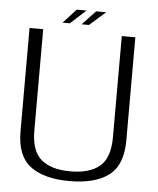

<svg xmlns="http://www.w3.org/2000/svg" viewBox="-55 -823 719 875"><g transform="rotate(5 305.0 -385.5)"><path d="M295.5 4.5Q412.5 4.5 475 -42.8Q537.5 -90 537.5 -202.5V-674.5H475.5V-211.5Q475.5 -118 429.8 -79Q384 -40 295.5 -40Q207.5 -40 161.8 -79Q116 -118 116 -211.5V-674.5H53.5V-202.5Q53.5 -90 116 -42.8Q178.5 4.5 295.5 4.5ZM288.5 -712H322L395 -776.5H349ZM201 -712H234.5L305.5 -776.5H260.5Z"/></g></svg>

Font: Anybody Light
Style: Regular
Weight: 300
Designer: Tyler Finck
Foundry: Etcetera Type Company
Version: Version 1.111; ttfautohint (v1.8.4)